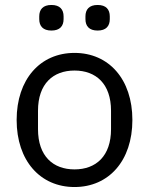

<svg xmlns="http://www.w3.org/2000/svg" viewBox="-20 -741 600 773"><path d="M187 -618C221 -618 236 -636 236 -664V-675C236 -703 221 -721 187 -721C153 -721 138 -703 138 -675V-664C138 -636 153 -618 187 -618ZM373 -618C407 -618 422 -636 422 -664V-675C422 -703 407 -721 373 -721C339 -721 324 -703 324 -675V-664C324 -636 339 -618 373 -618ZM280 12C418 12 513 -94 513 -258C513 -422 418 -528 280 -528C142 -528 47 -422 47 -258C47 -94 142 12 280 12ZM280 -59C194 -59 133 -112 133 -221V-295C133 -404 194 -457 280 -457C366 -457 427 -404 427 -295V-221C427 -112 366 -59 280 -59Z"/></svg>

Font: IBM Plex Arabic
Style: Regular
Weight: 400
Designer: Mike Abbink, Paul van der Laan, Pieter van Rosmalen, Wael Morcos, Khajak Apelian
Foundry: Bold Monday
Version: Version 1.0